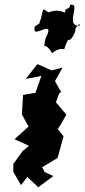

<svg xmlns="http://www.w3.org/2000/svg" viewBox="-20 -583 356 807"><path d="M136 -312 88 -251 154 -264 129 -193 77 -184 72 -102 100 -51 41 2 102 30 76 51 36 106V139L68 195L95 161L141 204L204 157L168 140L157 120L222 81L247 -10L223 -41L235 -59L259 -101L215 -153L229 -191L237 -196L211 -242L243 -299L197 -287L139 -313ZM300 -463C280 -448 328 -501 313 -474C260 -475 305 -546 289 -562C255 -567 294 -556 255 -543C254 -511 247 -554 183 -531C150 -555 168 -545 145 -484C165 -495 144 -485 126 -471C116 -425 163 -470 183 -460C185 -431 169 -440 166 -386C160 -386 173 -404 198 -361C193 -352 220 -384 250 -376C269 -436 270 -407 275 -418C272 -407 330 -480 271 -483Z"/></svg>

Font: Asimov Aggro
Style: It
Weight: 500
Designer: Google
Version: Version 2.000980; 2014